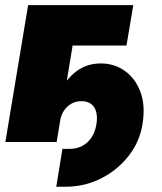

<svg xmlns="http://www.w3.org/2000/svg" viewBox="-20 -542 620 733"><path d="M194.8 170.9 218.3 26.4H245.1Q272.5 26.4 293.9 15.1Q315.4 3.9 329.3 -17.1Q343.3 -38.1 348.1 -67.4Q352.5 -95.2 347.2 -115Q341.8 -134.8 327.6 -145.3Q313.5 -155.8 290.5 -155.8Q269.5 -155.8 252.2 -146Q234.9 -136.2 223.6 -118.7Q212.4 -101.1 208 -75.7H170.9Q180.7 -135.3 205.3 -186.3Q230 -237.3 270 -268.6Q310.1 -299.8 365.2 -299.8Q416.5 -299.8 456.8 -271.2Q497.1 -242.7 516.4 -190.4Q535.6 -138.2 523.9 -67.4Q512.7 1 469.7 54.9Q426.8 108.9 364.3 139.9Q301.8 170.9 230.5 170.9ZM488.8 -522.5 462.9 -368.2H257.3L196.3 0H0.5L87.4 -522.5Z"/></svg>

Font: Inter 28pt Black
Style: Italic
Weight: 900
Italic angle: -9.3988°
Designer: Rasmus Andersson
Foundry: rsms
Version: Version 4.001;git-66647c0bb